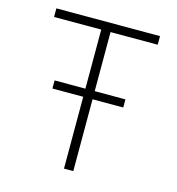

<svg xmlns="http://www.w3.org/2000/svg" viewBox="-108 -821 842 914"><g transform="rotate(15 313.0 -364.0)"><path d="M57.6 -685.1V-727.5H568.4V-685.1H335.9V0H290V-685.1ZM138.2 -354V-394H487.3V-354Z"/></g></svg>

Font: Inter ExtraLight
Style: Regular
Weight: 250
Designer: Rasmus Andersson
Foundry: rsms
Version: Version 4.001;git-66647c0bb